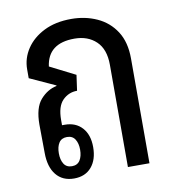

<svg xmlns="http://www.w3.org/2000/svg" viewBox="-69 -624 636 693"><g transform="rotate(-10 249.0 -277.5)"><path d="M148 7Q106 7 82.5 -22Q59 -51 59 -103L58 -206Q58 -268 83.5 -297Q109 -326 143 -333V-335L49 -378V-410Q49 -451 72 -485.5Q95 -520 137 -541Q179 -562 237 -562Q288 -562 331 -542.5Q374 -523 399.5 -483.5Q425 -444 425 -384V0H346V-375Q346 -432 315.5 -461Q285 -490 236 -490Q139 -490 128 -407L221 -360L213 -303Q182 -303 160 -281Q138 -259 138 -209V-190Q142 -190 148 -190Q188 -190 211.5 -164Q235 -138 235 -93Q235 -47 212 -20Q189 7 148 7ZM148 -38Q168 -38 177.5 -53Q187 -68 187 -92Q187 -115 177.5 -130Q168 -145 148 -145Q128 -145 118.5 -130.5Q109 -116 109 -92Q109 -68 118.5 -53Q128 -38 148 -38Z"/></g></svg>

Font: Noto Sans Thai Looped Condensed
Style: Regular
Weight: 400
Width: 3
Designer: Sasikarn Vongin, Ben Mitchell
Foundry: The Fontpad Ltd
Version: Version 1.001; ttfautohint (v1.8.4.7-5d5b)